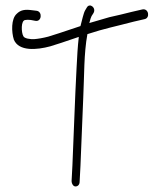

<svg xmlns="http://www.w3.org/2000/svg" viewBox="-20 -676 584 692"><path d="M30 -533C48 -490 113 -496 161 -509C179 -514 214 -526 264 -543C260 -508 258 -473 256 -432C250 -322 246 -191 241 -80L238 -23C238 -14 244 -4 252 -4C260 -4 267 -10 267 -21L270 -78C273 -154 277 -247 280 -323C284 -405 282 -482 295 -553C359 -574 394 -580 462 -598L501 -607C522 -611 516 -647 493 -642L454 -633C428 -626 400 -620 374 -614C356 -609 332 -602 302 -593C305 -606 308 -614 310 -618L317 -629C328 -648 303 -667 293 -649L287 -639C281 -629 276 -604 270 -582L258 -578C207 -561 172 -549 154 -544C135 -539 117 -536 104 -535C90 -534 67 -537 64 -546C57 -557 54 -604 72 -604C76 -605 82 -605 91 -604L107 -601C130 -596 134 -633 113 -637L97 -639C69 -643 54 -640 40 -626C20 -608 21 -561 30 -533Z"/></svg>

Font: Stray Cat
Style: Cn
Weight: 400
Version: Version 1.0